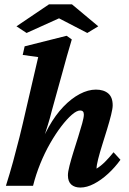

<svg xmlns="http://www.w3.org/2000/svg" viewBox="-20 -843 585 871"><path d="M214.8 -339.8Q207 -307.6 196.8 -275.4Q186.5 -243.2 176.3 -210.9Q166 -178.7 155.3 -144.5H148.4Q169.9 -211.9 200.7 -266.6Q231.4 -321.3 267.6 -358.9Q303.7 -396.5 341.8 -416.5Q379.9 -436.5 415 -436.5Q450.2 -436.5 470.7 -419.4Q491.2 -402.3 491.2 -365.2Q491.2 -350.6 483.9 -321.3Q476.6 -292 465.8 -256.8Q455.1 -221.7 443.8 -186Q432.6 -150.4 425.3 -121.6Q418 -92.8 418 -78.1Q437.5 -89.8 456.5 -108.9Q475.6 -127.9 495.1 -152.3L526.4 -118.2Q502 -84 470.7 -55.2Q439.5 -26.4 406.7 -9.3Q374 7.8 344.7 7.8Q318.4 7.8 303.2 -5.9Q288.1 -19.5 288.1 -47.9Q288.1 -63.5 295.4 -91.8Q302.7 -120.1 313.5 -154.8Q324.2 -189.5 335 -223.1Q345.7 -256.8 353 -283.7Q360.4 -310.5 360.4 -323.2Q360.4 -341.8 343.8 -341.8Q328.1 -341.8 305.7 -322.3Q283.2 -302.7 257.8 -269.5Q232.4 -236.3 207.5 -192.9Q182.6 -149.4 162.6 -100.1Q142.6 -50.8 129.9 0H6.8Q24.4 -55.7 39.1 -108.9Q53.7 -162.1 68.4 -220.7Q83 -279.3 98.6 -348.6L153.3 -584L83 -593.8L91.8 -632.8L282.2 -680.7L305.7 -664.1Q293.9 -625 283.7 -588.9Q273.4 -552.7 264.2 -518.1Q254.9 -483.4 245.1 -449.2ZM425.8 -723.6 376 -693.4 217.8 -775.4H282.2L100.6 -693.4L54.7 -723.6L202.1 -823.2H306.6Z"/></svg>

Font: Crimson Pro ExtraLight
Style: Bold Italic
Weight: 700
Italic angle: -12°
Version: Version 1.002